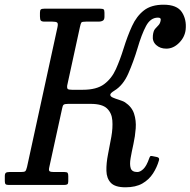

<svg xmlns="http://www.w3.org/2000/svg" viewBox="-58 -787 810 817"><path d="M618.5 -105Q610 -75 593 -48.8Q576 -22.5 547.8 -6.2Q519.5 10 476 10Q431.5 10 413.5 -9.2Q395.5 -28.5 394.8 -60.2Q394 -92 401.5 -129.8Q409 -167.5 415.8 -205.2Q422.5 -243 420 -274.8Q417.5 -306.5 397 -325.8Q376.5 -345 328 -345H232Q217.5 -345 213 -341.5Q208.5 -338 206.5 -326L151.5 -74.5Q148.5 -61.5 153.2 -58.2Q158 -55 171.5 -55H216.5Q227 -55 229.8 -51.2Q232.5 -47.5 232.5 -37.5V-15.5Q232.5 -5.5 228.5 -2.8Q224.5 0 215 0H-21Q-30.5 0 -34 -3.2Q-37.5 -6.5 -37.5 -16V-37.5Q-37.5 -48 -33.2 -51.5Q-29 -55 -18.5 -55H30.5Q45.5 -55 49.5 -58.5Q53.5 -62 57 -76.5L186.5 -671Q190 -687 185.2 -691Q180.5 -695 164.5 -695H131.5Q120 -695 116 -699.2Q112 -703.5 112 -717V-733Q112 -743.5 115.8 -746.8Q119.5 -750 130 -750H368Q379 -750 382.8 -747.2Q386.5 -744.5 386.5 -733V-716Q386.5 -703 379.5 -699Q372.5 -695 363 -695H308.5Q291.5 -695 288.5 -691.5Q285.5 -688 282 -671.5L228 -423.5Q226.5 -411.5 230.5 -408.2Q234.5 -405 248.5 -405H294.5Q353 -405 385 -428.8Q417 -452.5 435 -492.5Q453 -532.5 468 -581Q484.5 -634 503.8 -676Q523 -718 554.2 -742.5Q585.5 -767 638 -767Q695 -767 715.8 -735.5Q736.5 -704 732 -661Q728.5 -629 704 -604.5Q679.5 -580 649.5 -580Q623.5 -580 606.5 -595.5Q589.5 -611 592.5 -635.5Q594.5 -655.5 602 -664.2Q609.5 -673 616.8 -680.2Q624 -687.5 626 -702.5Q627 -712 614 -712Q582.5 -712 563.5 -676.5Q544.5 -641 527 -581Q510 -524.5 488 -474.2Q466 -424 429 -401.5Q411 -390.5 411.2 -383.5Q411.5 -376.5 422.2 -371.8Q433 -367 447.8 -362.5Q462.5 -358 473.5 -352Q503 -332.5 512.5 -303.2Q522 -274 519.5 -240.5Q517 -207 509.8 -174.2Q502.5 -141.5 497.8 -114.5Q493 -87.5 498.2 -71.2Q503.5 -55 526.5 -55Q538.5 -55 552 -67.8Q565.5 -80.5 577 -113.5Q578.5 -118 580.8 -121.2Q583 -124.5 589 -123L609 -119Q622 -116.5 618.5 -105Z"/></svg>

Font: Besley* Narrow
Style: Italic
Weight: 400
Width: 4
Italic angle: -13°
Designer: Owen Earl
Foundry: indestructible type*
Version: Version 3.000; ttfautohint (v1.8.3)